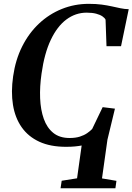

<svg xmlns="http://www.w3.org/2000/svg" viewBox="-20 -772 706 1024"><path d="M303 232 309 192 391 179 415.5 4Q400 7 379.8 9Q359.5 11 332 11Q248.5 11 189.5 -16.2Q130.5 -43.5 95.5 -93.5Q60.5 -143.5 49.2 -212.5Q38 -281.5 50 -365Q62.5 -453 98.2 -524.2Q134 -595.5 188 -646.2Q242 -697 309.8 -724.2Q377.5 -751.5 453.5 -751.5Q492.5 -751.5 522.2 -747.5Q552 -743.5 576.5 -738Q601 -732.5 622.8 -728Q644.5 -723.5 666.5 -723L625.5 -525.5H548L543 -667Q538.5 -676.5 526 -685Q513.5 -693.5 492.8 -699Q472 -704.5 442 -704.5Q383 -704.5 334 -668Q285 -631.5 250.8 -559.2Q216.5 -487 201.5 -379Q191.5 -310 194 -248Q196.5 -186 213.5 -138.2Q230.5 -90.5 264.2 -63.2Q298 -36 351 -36Q382.5 -36 405.5 -43.2Q428.5 -50.5 444.8 -61.8Q461 -73 471.5 -84L527.5 -200.5L593 -192.5L553 -27L524 179.5L601 192.5L595.5 232Z"/></svg>

Font: Merriweather 72pt SemiBold
Style: Italic
Weight: 600
Italic angle: -7.8°
Version: Version 2.101